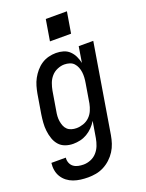

<svg xmlns="http://www.w3.org/2000/svg" viewBox="-183 -820 858 1127"><g transform="rotate(-20 245.5 -256.5)"><path d="M167 223Q143 223 120 220Q97 217 76 209.5Q55 202 37.5 188.5Q20 175 8.5 156.5Q-3 138 -7 115.5Q-11 93 -8 69H82Q80 86 86 101.5Q92 117 104.5 126.5Q117 136 133.5 139.5Q150 143 167 143Q189 143 211.5 134Q234 125 250 107Q266 89 274.5 67Q283 45 287 22L304 -80Q292 -60 275.5 -43Q259 -26 238.5 -14Q218 -2 196 3Q174 8 152 8Q126 8 102.5 -0.5Q79 -9 63.5 -27Q48 -45 40 -68.5Q32 -92 29 -117.5Q26 -143 28 -169Q30 -195 34 -221L54 -341Q58 -363 64.5 -386Q71 -409 82.5 -430Q94 -451 110 -470Q126 -489 146.5 -502.5Q167 -516 190.5 -522Q214 -528 237 -528Q261 -528 283 -521.5Q305 -515 321 -499.5Q337 -484 346.5 -464Q356 -444 361 -421L377 -520H468L376 36Q372 60 364 84.5Q356 109 342 131Q328 153 308 171.5Q288 190 264.5 202Q241 214 216 218.5Q191 223 167 223ZM201 -72Q222 -72 244 -79.5Q266 -87 282.5 -103Q299 -119 308 -140Q317 -161 321 -182L341 -302Q344 -319 345 -336Q346 -353 344 -369Q342 -385 336 -400Q330 -415 319.5 -426.5Q309 -438 293 -443Q277 -448 260 -448Q239 -448 216.5 -438.5Q194 -429 178.5 -411Q163 -393 155 -371Q147 -349 143 -327L123 -207Q120 -192 119 -176Q118 -160 120.5 -144.5Q123 -129 128.5 -115Q134 -101 144.5 -91Q155 -81 170 -76.5Q185 -72 201 -72ZM228 -604 250 -736H382L360 -604Z"/></g></svg>

Font: Iosevka SS04 Medium Oblique
Style: Regular
Weight: 500
Italic angle: -9°
Monospace: yes
Designer: Belleve Invis
Foundry: Belleve Invis
Version: Version 19.0.0; ttfautohint (v1.8.4)